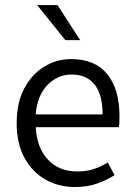

<svg xmlns="http://www.w3.org/2000/svg" viewBox="-20 -733 534 765"><path d="M278.3 12.2Q213.9 12.2 161.1 -17.6Q108.4 -47.4 77.4 -104.2Q46.4 -161.1 46.4 -242.2Q46.4 -323.2 76.4 -380.1Q106.4 -437 156 -467.3Q205.6 -497.6 263.2 -497.6Q358.9 -497.6 407.5 -437.3Q456.1 -377 456.1 -270Q456.1 -257.8 455.6 -246.6Q455.1 -235.4 453.6 -226.1H122.6Q126.5 -144 171.1 -96.9Q215.8 -49.8 287.6 -49.8Q322.8 -49.8 352.5 -59.1Q382.3 -68.4 409.2 -85.9L436.5 -35.2Q405.8 -15.6 366.9 -1.7Q328.1 12.2 278.3 12.2ZM122.1 -277.3H388.7Q388.7 -356.4 356.9 -396.2Q325.2 -436 265.1 -436Q210.4 -436 169.7 -395Q128.9 -354 122.1 -277.3ZM240.2 -573.2 127.9 -712.9H209L299.3 -573.2Z"/></svg>

Font: Varta Light
Style: Regular
Weight: 400
Version: Version 1.004